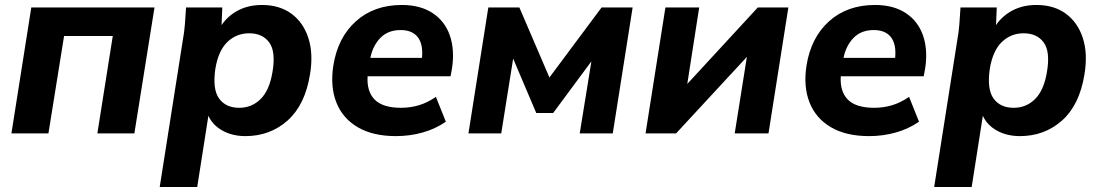

<svg xmlns="http://www.w3.org/2000/svg" viewBox="-20 -537 4432 773"><path d="M26 0 106 -507H602L521 0H372L434 -392H238L175 0Z M627 0ZM623 216 716 -375Q722 -407 724.5 -440.5Q727 -474 729 -507H875L872 -436Q898 -474 939.5 -495.5Q981 -517 1035 -517Q1105 -517 1153 -482Q1201 -447 1221.5 -384Q1242 -321 1228 -237Q1208 -114 1137.5 -51.5Q1067 11 968 11Q916 11 876 -11Q836 -33 819 -71L774 216ZM943 -103Q994 -103 1029.5 -138.5Q1065 -174 1077 -247Q1091 -329 1064 -366Q1037 -403 983 -403Q932 -403 895.5 -368Q859 -333 847 -260Q835 -178 862 -140.5Q889 -103 943 -103Z M1309 0ZM1574 11Q1481 11 1420 -25Q1359 -61 1334 -125Q1309 -189 1322 -273Q1340 -386 1413 -451.5Q1486 -517 1598 -517Q1672 -517 1721.5 -484.5Q1771 -452 1791 -394.5Q1811 -337 1800 -263L1794 -230H1460Q1456 -169 1488.5 -136Q1521 -103 1595 -103Q1631 -103 1665.5 -113Q1700 -123 1735 -147L1775 -47Q1733 -18 1681.5 -3.5Q1630 11 1574 11ZM1593 -416Q1542 -416 1511.5 -384.5Q1481 -353 1471 -304H1679Q1684 -360 1661.5 -388Q1639 -416 1593 -416Z M1866 0 1946 -507H2071L2192 -225L2402 -507H2527L2447 0H2314L2361 -290L2207 -82H2139L2046 -301L1998 0Z M2579 0 2659 -507H2795L2747 -199L3031 -507H3154L3074 0H2938L2987 -308L2702 0Z M3214 0ZM3479 11Q3386 11 3325 -25Q3264 -61 3239 -125Q3214 -189 3227 -273Q3245 -386 3318 -451.5Q3391 -517 3503 -517Q3577 -517 3626.5 -484.5Q3676 -452 3696 -394.5Q3716 -337 3705 -263L3699 -230H3365Q3361 -169 3393.5 -136Q3426 -103 3500 -103Q3536 -103 3570.5 -113Q3605 -123 3640 -147L3680 -47Q3638 -18 3586.5 -3.5Q3535 11 3479 11ZM3498 -416Q3447 -416 3416.5 -384.5Q3386 -353 3376 -304H3584Q3589 -360 3566.5 -388Q3544 -416 3498 -416Z M3745 0ZM3741 216 3834 -375Q3840 -407 3842.5 -440.5Q3845 -474 3847 -507H3993L3990 -436Q4016 -474 4057.5 -495.5Q4099 -517 4153 -517Q4223 -517 4271 -482Q4319 -447 4339.5 -384Q4360 -321 4346 -237Q4326 -114 4255.5 -51.5Q4185 11 4086 11Q4034 11 3994 -11Q3954 -33 3937 -71L3892 216ZM4061 -103Q4112 -103 4147.5 -138.5Q4183 -174 4195 -247Q4209 -329 4182 -366Q4155 -403 4101 -403Q4050 -403 4013.5 -368Q3977 -333 3965 -260Q3953 -178 3980 -140.5Q4007 -103 4061 -103Z"/></svg>

Font: Winston
Style: Bold Italic
Weight: 700
Italic angle: -9°
Designer: Original fonts by Vernon Adams / Changes by Cristiano Sobral
Foundry: Original fonts by Vernon Adams / Changes by Cristiano Sobral
Version: Version 2.503;July 17, 2020;FontCreator 13.0.0.2655 64-bit